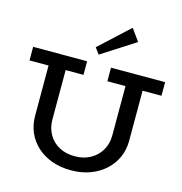

<svg xmlns="http://www.w3.org/2000/svg" viewBox="-136 -1091 1160 1227"><g transform="rotate(15 443.5 -477.0)"><path d="M443 14Q373 14 316 -7Q259 -28 218 -65.5Q177 -103 155 -153.5Q133 -204 133 -265V-596H7V-686H364V-596H246V-269Q246 -214 271 -170.5Q296 -127 340.5 -103Q385 -79 443 -79Q502 -79 546.5 -103.5Q591 -128 616.5 -171Q642 -214 642 -270V-596H522V-686H880V-596H755V-265Q755 -204 732 -153.5Q709 -103 667.5 -65.5Q626 -28 569 -7Q512 14 443 14ZM424 -746 394 -787 590 -968 647 -889Z"/></g></svg>

Font: BioRhyme ExtraBold Medium
Style: Regular
Weight: 500
Version: Version 1.600;gftools[0.9.33]